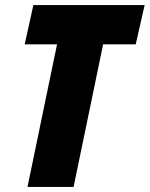

<svg xmlns="http://www.w3.org/2000/svg" viewBox="-20 -734 588 754"><path d="M269 0 385 -560H513L548 -714H111L77 -560H204L88 0Z"/></svg>

Font: Noto Sans Display SemiCondensed Black
Style: Italic
Weight: 900
Width: 4
Designer: Monotype Design team
Foundry: Monotype Imaging Inc.
Version: 1.000